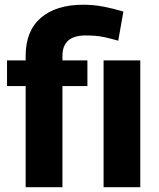

<svg xmlns="http://www.w3.org/2000/svg" viewBox="-20 -780 663 800"><path d="M240.2 0H86.9V-421.4H9.3V-528.3H86.9V-547.4Q86.9 -650.9 150.1 -705.6Q213.4 -760.3 327.1 -760.3Q370.6 -760.3 410.9 -752.4Q451.2 -744.6 494.1 -731.9L472.7 -610.4Q444.3 -618.7 413.3 -625.5Q382.3 -632.3 336.9 -632.3Q240.2 -632.3 240.2 -547.4V-528.3H344.2V-421.4H240.2ZM564.5 -528.3V0H411.6V-528.3Z"/></svg>

Font: Vazirmatn RD UI ExtraBold
Style: Regular
Weight: 800
Designer: Saber Rastikerdar
Foundry: Saber Rastikerdar
Version: Version 33.003